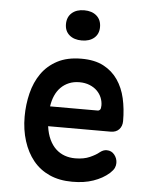

<svg xmlns="http://www.w3.org/2000/svg" viewBox="-55 -830 710 887"><g transform="rotate(5 300.0 -387.0)"><path d="M460 -149Q482 -149 495.5 -132Q509 -115 509 -94Q509 -82 504 -71Q499 -60 484 -46Q468 -32 450 -22Q432 -12 410.5 -4.5Q389 3 365 6.5Q341 10 313 10Q253 10 207.5 -10.5Q162 -31 131.5 -68.5Q101 -106 84.5 -158Q68 -210 68 -271Q68 -327 81 -379.5Q94 -432 122 -472Q150 -512 195.5 -536Q241 -560 307 -560Q368 -560 409 -538.5Q450 -517 475.5 -480Q501 -443 512 -394.5Q523 -346 523 -290Q523 -266 509 -251Q495 -236 470 -236H180Q185 -200 197.5 -174Q210 -148 228 -131.5Q246 -115 268.5 -107Q291 -99 317 -99Q357 -99 385 -111.5Q413 -124 427 -136Q436 -143 443.5 -146Q451 -149 460 -149ZM181 -328H403Q408 -328 412.5 -333Q417 -338 417 -353Q417 -371 410 -388.5Q403 -406 389 -420Q375 -434 354 -442.5Q333 -451 307 -451Q280 -451 258.5 -442Q237 -433 221 -417Q205 -401 195 -378.5Q185 -356 181 -328ZM300 -644Q264 -644 242.5 -662.5Q221 -681 221 -713Q221 -746 242.5 -765Q264 -784 300 -784Q336 -784 357.5 -765Q379 -746 379 -713Q379 -681 357.5 -662.5Q336 -644 300 -644Z"/></g></svg>

Font: Maple Mono SemiBold
Style: Regular
Weight: 600
Monospace: yes
Designer: subframe7536
Version: Version 7.000